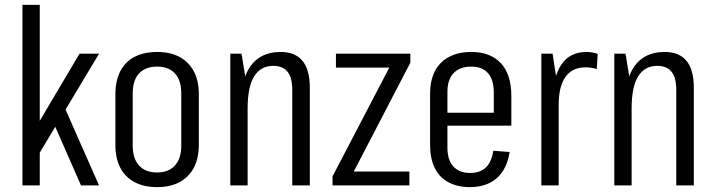

<svg xmlns="http://www.w3.org/2000/svg" viewBox="-20 -760 2931 787"><path d="M94 -182 306 -540H386L120 -96ZM72 -740H143V0H72ZM190 -278 238 -335 386 0H312Z M624 7Q570 7 531.5 -13.5Q493 -34 473 -72.5Q453 -111 453 -166V-374Q453 -429 473 -468Q493 -507 531.5 -527Q570 -547 624 -547Q678 -547 716 -526.5Q754 -506 774.5 -467.5Q795 -429 795 -374V-166Q795 -111 774.5 -72.5Q754 -34 716 -13.5Q678 7 624 7ZM624 -53Q671 -53 697 -81.5Q723 -110 723 -163V-377Q723 -431 697 -459Q671 -487 624 -487Q576 -487 550 -459Q524 -431 524 -377V-163Q524 -110 550 -81.5Q576 -53 624 -53Z M1178 -391Q1178 -441 1159 -465.5Q1140 -490 1100 -490Q1048 -490 1021.5 -446.5Q995 -403 995 -316L964 -248V-306Q964 -427 1005.5 -487Q1047 -547 1130 -547Q1190 -547 1220 -510.5Q1250 -474 1250 -399V0H1178ZM924 -540H970L995 -387V0H924Z M1343 -37 1593 -516 1596 -483H1357V-540H1662V-503L1412 -22L1407 -57H1658V0H1343Z M1906 7Q1855 7 1818 -13Q1781 -33 1762 -71.5Q1743 -110 1743 -164V-376Q1743 -431 1763 -469Q1783 -507 1821 -527Q1859 -547 1912 -547Q1990 -547 2033 -501Q2076 -455 2076 -366V-245H1801V-298H2017L2004 -264V-381Q2004 -433 1980.5 -460Q1957 -487 1912 -487Q1865 -487 1839.5 -460.5Q1814 -434 1814 -384V-155Q1814 -104 1838.5 -77.5Q1863 -51 1907 -51Q1948 -51 1971.5 -73.5Q1995 -96 2002 -142L2069 -137Q2058 -66 2016 -29.5Q1974 7 1906 7Z M2199 -540H2245L2270 -378V0H2199ZM2246 -345Q2246 -444 2281 -495.5Q2316 -547 2384 -547Q2395 -547 2407 -545Q2419 -543 2430 -539L2426 -477Q2404 -484 2380 -484Q2326 -484 2298 -445Q2270 -406 2270 -330Z M2752 -391Q2752 -441 2733 -465.5Q2714 -490 2674 -490Q2622 -490 2595.5 -446.5Q2569 -403 2569 -316L2538 -248V-306Q2538 -427 2579.5 -487Q2621 -547 2704 -547Q2764 -547 2794 -510.5Q2824 -474 2824 -399V0H2752ZM2498 -540H2544L2569 -387V0H2498Z"/></svg>

Font: Pathway Extreme Condensed Light
Style: Regular
Weight: 300
Width: 3
Version: Version 1.001;gftools[0.9.26]